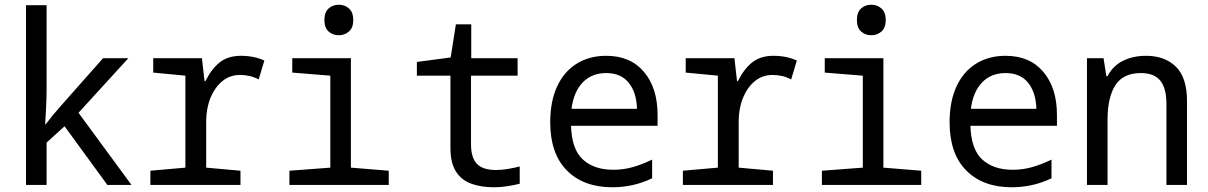

<svg xmlns="http://www.w3.org/2000/svg" viewBox="-20 -782 5107 812"><path d="M90 0V-760H177V-400Q177 -367 175 -329Q173 -291 171 -255H172Q189 -277 204.5 -296Q220 -315 238 -335L416 -536H523L312 -305L536 0H434L253 -248L177 -179V0Z M616 0V-60L764 -73V-462L628 -475V-536H834L845 -439H849Q874 -490 909 -518Q944 -546 999 -546Q1027 -546 1051.5 -541Q1076 -536 1098 -526L1074 -446Q1039 -465 995 -465Q952 -465 920 -438.5Q888 -412 870 -367.5Q852 -323 852 -268V-73L997 -60V0Z M1413 -633Q1387 -633 1369.5 -649Q1352 -665 1352 -697Q1352 -730 1369.5 -746Q1387 -762 1413 -762Q1438 -762 1456 -746Q1474 -730 1474 -697Q1474 -665 1456 -649Q1438 -633 1413 -633ZM1204 0V-60L1377 -73V-462L1216 -475V-536H1464V-73L1624 -60V0Z M2069 10Q2016 10 1974.5 -4.5Q1933 -19 1909 -55.5Q1885 -92 1885 -156V-462H1743V-520L1886 -539L1908 -679H1973V-536H2169V-462H1972V-172Q1972 -115 1997 -89Q2022 -63 2078 -63Q2101 -63 2128 -67.5Q2155 -72 2178 -78V-5Q2154 1 2126 5.5Q2098 10 2069 10Z M2570 10Q2448 10 2377.5 -61Q2307 -132 2307 -265Q2307 -353 2336 -416Q2365 -479 2418.5 -512.5Q2472 -546 2544 -546Q2646 -546 2703.5 -478Q2761 -410 2761 -296V-250H2395Q2398 -150 2445.5 -107Q2493 -64 2574 -64Q2617 -64 2657 -75.5Q2697 -87 2738 -107V-28Q2696 -8 2654 1Q2612 10 2570 10ZM2674 -322Q2672 -391 2639 -432Q2606 -473 2544 -473Q2482 -473 2444 -433Q2406 -393 2397 -322Z M2868 0V-60L3016 -73V-462L2880 -475V-536H3086L3097 -439H3101Q3126 -490 3161 -518Q3196 -546 3251 -546Q3279 -546 3303.5 -541Q3328 -536 3350 -526L3326 -446Q3291 -465 3247 -465Q3204 -465 3172 -438.5Q3140 -412 3122 -367.5Q3104 -323 3104 -268V-73L3249 -60V0Z M3665 -633Q3639 -633 3621.5 -649Q3604 -665 3604 -697Q3604 -730 3621.5 -746Q3639 -762 3665 -762Q3690 -762 3708 -746Q3726 -730 3726 -697Q3726 -665 3708 -649Q3690 -633 3665 -633ZM3456 0V-60L3629 -73V-462L3468 -475V-536H3716V-73L3876 -60V0Z M4259 10Q4137 10 4066.5 -61Q3996 -132 3996 -265Q3996 -353 4025 -416Q4054 -479 4107.5 -512.5Q4161 -546 4233 -546Q4335 -546 4392.5 -478Q4450 -410 4450 -296V-250H4084Q4087 -150 4134.5 -107Q4182 -64 4263 -64Q4306 -64 4346 -75.5Q4386 -87 4427 -107V-28Q4385 -8 4343 1Q4301 10 4259 10ZM4363 -322Q4361 -391 4328 -432Q4295 -473 4233 -473Q4171 -473 4133 -433Q4095 -393 4086 -322Z M4577 0V-536H4647L4659 -460H4664Q4687 -504 4729.5 -525Q4772 -546 4827 -546Q4906 -546 4953 -500Q5000 -454 5000 -355V0H4913V-343Q4913 -409 4887 -441Q4861 -473 4805 -473Q4730 -473 4697 -421.5Q4664 -370 4664 -276V0Z"/></svg>

Font: Noto Sans Mono SemiCondensed
Style: Regular
Weight: 400
Width: 4
Designer: Monotype Design Team
Foundry: Monotype Imaging Inc.
Version: Version 2.014